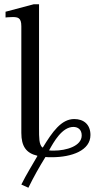

<svg xmlns="http://www.w3.org/2000/svg" viewBox="-20 -726 444 900"><path d="M223 11C317 11 404 -21 404 -93C404 -143 372 -168 328 -168C267 -168 225 -107 181 -35H178C163 -50 163 -79 163 -125V-706H138L6 -671V-644C6 -644 21 -646 38 -646C63 -646 80 -644 80 -603V-103C80 -40 103 -8 155 4V6C127 55 105 89 80 139L113 154C139 101 164 57 193 10C202 11 212 11 223 11ZM210 -21C232 -61 271 -131 324 -131C345 -131 363 -119 363 -91C363 -41 290 -20 233 -20C224 -20 217 -20 210 -21Z"/></svg>

Font: STIX Two Text
Style: Regular
Weight: 400
Designer: Ross Mills, John Hudson & Paul Hanslow, Tiro Typeworks Ltd; with prior portions MicroPress Inc., and Coen Hoffman.
Foundry: Tiro Typeworks Ltd
Version: Version 2.13 b171